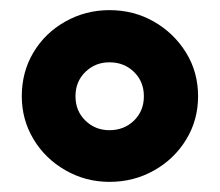

<svg xmlns="http://www.w3.org/2000/svg" viewBox="-20 -695 434 379"><path d="M196 -336Q149 -336 109 -359Q69 -382 46 -420.5Q23 -459 23 -505Q23 -553 46 -591.5Q69 -630 109 -652.5Q149 -675 196 -675Q244 -675 283.5 -652.5Q323 -630 347 -591.5Q371 -553 371 -505Q371 -458 347.5 -419.5Q324 -381 284 -358.5Q244 -336 196 -336ZM196 -438Q225 -438 244.5 -457Q264 -476 264 -505Q264 -534 244.5 -553Q225 -572 196 -572Q168 -572 148.5 -553Q129 -534 129 -505Q129 -476 148.5 -457Q168 -438 196 -438Z"/></svg>

Font: Gabarito
Style: Bold
Weight: 700
Designer: Leandro Assis / Alvaro Franca / Felipe Casaprima
Foundry: Naipe Foundry
Version: Version 1.000